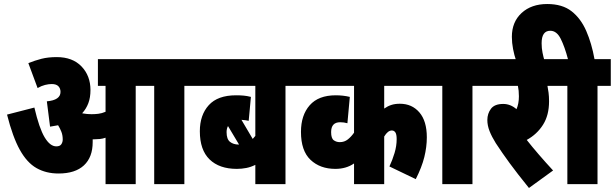

<svg xmlns="http://www.w3.org/2000/svg" viewBox="-20 -916 3058 955"><path d="M441 -209Q441 -134 397.5 -93.5Q354 -53 271 -53Q209 -53 161.5 -80Q114 -107 78.5 -171Q43 -235 15 -346L151 -381Q175 -278 202 -233Q229 -188 260 -188Q278 -188 285 -198.5Q292 -209 292 -222Q292 -243 285.5 -260Q279 -277 269 -293Q250 -289 229 -286L213 -412Q281 -418 281 -459Q281 -476 270.5 -487Q260 -498 237 -498Q222 -498 204 -493.5Q186 -489 167 -478L121 -602Q153 -615 186 -623.5Q219 -632 262 -632Q341 -632 385.5 -585.5Q430 -539 430 -468Q430 -431 419.5 -403Q409 -375 389 -353Q390 -353 391 -352Q413 -348 435 -348Q452 -348 469 -350Q486 -352 505 -360V-489H467V-622H963V-489H897V0H747V-489H655V0H505V-231Q491 -226 476 -224.5Q461 -223 447 -223Q444 -223 441 -223Q441 -216 441 -209Z M1466 -489H1400V0H1250V-96Q1228 -85 1205 -80.5Q1182 -76 1158 -76Q1071 -76 1022.5 -123Q974 -170 974 -263Q974 -344 1018.5 -393Q1063 -442 1154 -442Q1174 -442 1191.5 -440.5Q1209 -439 1228 -434L1217 -315Q1210 -317 1201 -318Q1192 -319 1181 -320L1237 -225Q1244 -232 1250 -240V-489H951V-622H1466ZM1107 -259Q1107 -224 1124 -210.5Q1141 -197 1167 -197H1169L1114 -289Q1107 -276 1107 -259Z M2138 -489H1891V-376Q1908 -388 1926.5 -394Q1945 -400 1969 -400Q2029 -400 2066 -357Q2103 -314 2103 -233Q2103 -185 2090.5 -134.5Q2078 -84 2048 -25L1917 -88Q1932 -120 1942.5 -155Q1953 -190 1953 -224Q1953 -248 1946.5 -257.5Q1940 -267 1929 -267Q1909 -267 1891 -237V0H1741V-103Q1702 -76 1648 -76Q1572 -76 1524.5 -121Q1477 -166 1477 -260Q1477 -343 1520.5 -392.5Q1564 -442 1650 -442Q1687 -442 1720 -434L1708 -303Q1691 -308 1672 -308Q1627 -308 1627 -259Q1627 -228 1640 -218.5Q1653 -209 1670 -209Q1693 -209 1710 -222.5Q1727 -236 1741 -256V-489H1454V-622H2138Z M2330 -489V0H2180V-489H2126V-622H2396V-489Z M2731 -68 2611 19Q2552 -54 2515 -104.5Q2478 -155 2446 -204Q2426 -236 2415 -264Q2404 -292 2404 -319Q2404 -351 2422 -375Q2440 -399 2483 -399Q2519 -399 2549 -373Q2561 -400 2561 -437Q2561 -466 2556 -489H2384V-622H2760V-489H2703Q2706 -474 2708.5 -455Q2711 -436 2711 -412Q2711 -343 2681 -295.5Q2651 -248 2600 -220Q2625 -188 2659.5 -148Q2694 -108 2731 -68Z M2547 -615Q2538 -641 2532 -672Q2526 -703 2526 -733Q2526 -807 2574.5 -851.5Q2623 -896 2702 -896Q2777 -896 2823 -860Q2869 -824 2896 -762Q2923 -700 2937 -622H3018V-489H2952V0H2802V-489H2748V-622H2805Q2789 -683 2769 -723Q2749 -763 2717 -763Q2674 -763 2674 -701Q2674 -676 2678.5 -654Q2683 -632 2688 -615Z"/></svg>

Font: Noto Sans Devanagari UI ExtraCondensed Black
Style: Regular
Weight: 900
Width: 2
Designer: Jelle Bosma - Monotype Design Team
Foundry: Monotype Imaging Inc.
Version: Version 2.003